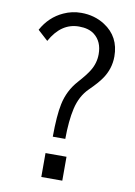

<svg xmlns="http://www.w3.org/2000/svg" viewBox="-94 -879 688 981"><g transform="rotate(10 250.0 -388.5)"><path d="M190.9 -82H299.8V42H190.9ZM46.9 -696.3Q85.9 -767.6 155.8 -799.3Q198.7 -819.3 247.1 -819.3Q315.9 -819.3 369.6 -784.7Q451.7 -731.9 451.7 -628.9Q451.7 -564.9 414.6 -511.2Q395 -482.4 352.1 -440.4Q308.6 -397.5 293 -329.6Q278.3 -265.6 277.8 -170.9H212.9Q213.4 -281.7 226.1 -341.3Q241.2 -414.1 290.5 -469.2Q329.1 -512.2 345.7 -539.6Q370.6 -580.1 370.6 -626.5Q370.6 -691.9 327.6 -725.6Q298.3 -748.5 247.6 -748.5Q155.3 -748.5 100.1 -647.9Z"/></g></svg>

Font: BIZ UDGothic
Style: Regular
Weight: 400
Monospace: yes
Designer: TypeBank Co., Ltd.
Foundry: Morisawa Inc.
Version: Version 1.05